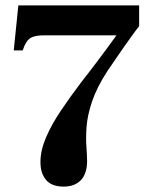

<svg xmlns="http://www.w3.org/2000/svg" viewBox="-20 -680 591 712"><path d="M216 12Q172 12 151 -12.5Q130 -37 130 -79Q130 -122 150.5 -170Q171 -218 206 -270Q241 -322 282 -376Q300 -399 316.5 -420.5Q333 -442 347.5 -461.5Q362 -481 374 -497Q386 -513 395.5 -526.5Q405 -540 412 -549H144Q115 -549 98.5 -542Q82 -535 71 -511L64 -493H31L48 -660H496V-583Q484 -568 469 -547Q454 -526 438 -503.5Q422 -481 407 -458.5Q392 -436 378 -416Q339 -356 321.5 -304Q304 -252 301 -209.5Q298 -167 300.5 -135Q303 -103 303 -80Q302 -34 279 -11Q256 12 216 12Z"/></svg>

Font: Frank Ruhl Libre ExtraBold
Style: Regular
Weight: 800
Designer: Yanek Iontef
Foundry: Fontef
Version: Version 6.003;gftools[0.9.30]